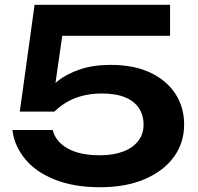

<svg xmlns="http://www.w3.org/2000/svg" viewBox="-20 -770 831 805"><path d="M125 -750H693V-620H177L246 -655L204 -362H159Q182 -398 220.5 -429Q259 -460 315 -479Q371 -498 444 -498Q541 -498 610 -465.5Q679 -433 715.5 -376.5Q752 -320 752 -248Q752 -171 709 -112Q666 -53 587 -19Q508 15 399 15Q291 15 211 -16.5Q131 -48 85.5 -103Q40 -158 32 -225H201Q213 -176 264 -147.5Q315 -119 399 -119Q455 -119 496 -134.5Q537 -150 559.5 -179Q582 -208 582 -248Q582 -287 562.5 -316.5Q543 -346 504.5 -362Q466 -378 407 -378Q359 -378 320.5 -367Q282 -356 254.5 -338.5Q227 -321 208 -302H63Z"/></svg>

Font: Unbounded Medium
Style: Regular
Weight: 500
Designer: Luke Prowse, Jean-Baptiste Morizot, Fátima Lázaro, Florian Runge
Foundry: NaN
Version: Version 1.700